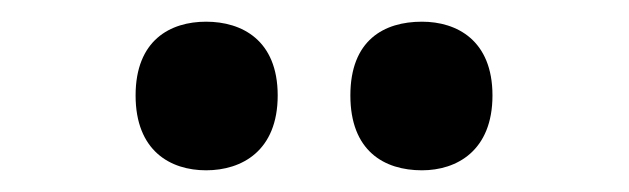

<svg xmlns="http://www.w3.org/2000/svg" viewBox="-20 -777 580 177"><path d="M369 -620C401 -620 434 -638 434 -689C434 -740 401 -757 369 -757C334 -757 303 -740 303 -689C303 -638 334 -620 369 -620ZM170 -620C203 -620 236 -638 236 -689C236 -740 203 -757 170 -757C137 -757 105 -740 105 -689C105 -638 137 -620 170 -620Z"/></svg>

Font: Noto Serif Georgian SemiCondensed ExtraBold
Style: Regular
Weight: 800
Width: 4
Designer: Monotype Design Team, Akaki Razmadze
Foundry: Google LLC
Version: Version 2.003